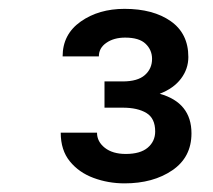

<svg xmlns="http://www.w3.org/2000/svg" viewBox="-20 -736 483 436"><path d="M217.3 -491.5V-551.1H258.5Q292.6 -551.1 308.9 -565.5Q325.3 -579.9 325.3 -602.3Q325.3 -622.5 310.7 -636.5Q296.2 -650.6 264.2 -650.6Q238.6 -650.6 221.6 -638.8Q204.5 -627.1 204.5 -608H122.2Q122.2 -658 163.2 -687Q204.2 -715.9 262.8 -715.9Q327.8 -715.9 367.7 -687.9Q407.7 -659.8 407.7 -606.5Q407.7 -579.5 391 -557.4Q374.3 -535.2 342.7 -523.1Q414.8 -502.8 414.8 -433.2Q414.8 -378.9 371.3 -349.3Q327.8 -319.6 262.8 -319.6Q225.9 -319.6 192.6 -331.9Q159.4 -344.1 138.7 -369.5Q117.9 -394.9 117.9 -434.7H200.3Q200.3 -414.4 218 -400.4Q235.8 -386.4 265.6 -386.4Q298.7 -386.4 315.5 -400.7Q332.4 -415.1 332.4 -437.5Q332.4 -467.3 312.5 -479.4Q292.6 -491.5 258.5 -491.5Z"/></svg>

Font: Interface
Style: Regular
Weight: 400
Designer: Rasmus Andersson
Foundry: rsms
Version: Version 1.8